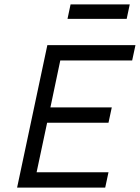

<svg xmlns="http://www.w3.org/2000/svg" viewBox="-20 -856 638 876"><path d="M58 0 196 -650H598L583 -580H255L210 -366H490L475 -296H195L147 -70H475L460 0ZM288 -770 302 -836H572L558 -770Z"/></svg>

Font: Sometype Mono
Style: Italic
Weight: 400
Italic angle: -12°
Monospace: yes
Designer: Ryoichi Tsunekawa
Foundry: Dharma Type
Version: Version 1.000; ttfautohint (v1.8.3)